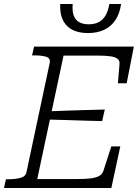

<svg xmlns="http://www.w3.org/2000/svg" viewBox="-39 -944 700 964"><path d="M264 -924Q263 -920 263 -917.5Q263 -915 263 -912Q263 -867 280 -837Q297 -807 328 -792.5Q359 -778 403 -778Q448 -778 483 -794Q518 -810 540 -842.5Q562 -875 569 -924H510Q504 -889 491 -866.5Q478 -844 457 -833Q436 -822 407 -822Q377 -822 358 -833Q339 -844 331 -866.5Q323 -889 326 -924ZM565 -209 520 0H-19L-9 -44H2Q38 -44 64 -51Q90 -58 94 -80L211 -630Q215 -652 192.5 -659Q170 -666 133 -666H122L132 -710H633L597 -526H553L561 -621Q563 -639 551.5 -648.5Q540 -658 514 -661.5Q488 -665 446 -665H280L148 -45H347Q390 -45 417.5 -48.5Q445 -52 460.5 -61.5Q476 -71 481 -89L520 -209ZM200 -385Q248 -387 295.5 -388.5Q343 -390 391 -391.5Q439 -393 487 -394L474 -336Q427 -337 380 -338.5Q333 -340 286 -341.5Q239 -343 191 -344Z"/></svg>

Font: Roboto Serif ExtraLight
Style: Italic
Weight: 250
Italic angle: -10°
Designer: Greg Gazdowicz
Foundry: Commercial Type
Version: Version 1.008